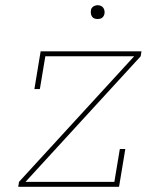

<svg xmlns="http://www.w3.org/2000/svg" viewBox="-20 -717 640 737"><path d="M50 0 53 -19 495 -501H154L133 -375H112L136 -520H523L520 -501L78 -19H419L440 -145H461L437 0ZM355 -644Q348 -644 342.5 -646Q337 -648 333.5 -653Q330 -658 329 -664Q328 -670 329 -676Q329 -681 331.5 -685Q334 -689 337.5 -691.5Q341 -694 345.5 -695.5Q350 -697 355 -697Q361 -697 367 -694.5Q373 -692 376.5 -687Q380 -682 381 -676Q382 -670 381 -664Q380 -659 377.5 -655Q375 -651 371.5 -648.5Q368 -646 363.5 -645Q359 -644 355 -644Z"/></svg>

Font: Iosevka Etoile Thin Oblique
Style: Regular
Weight: 100
Italic angle: -9°
Designer: Belleve Invis
Foundry: Belleve Invis
Version: Version 15.5.2; ttfautohint (v1.8.4)